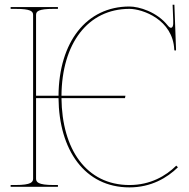

<svg xmlns="http://www.w3.org/2000/svg" viewBox="-20 -790 800 812"><path d="M25 -760V-752.5H45C111 -752.5 120 -742 120 -726.5V-35C120 -20.5 113.5 -7.5 45 -7.5H25V0H225V-7.5H207.5C139 -7.5 132.5 -20.5 132.5 -35V-375H227.5C229.5 -156 338 2.5 527.5 2.5C619 2.5 687 -38 732.5 -82.5L725.5 -89.5C681.5 -46 616 -7.5 527.5 -7.5C345 -7.5 242 -159 240 -375H508.5L510.5 -385H240C241.5 -606 351.5 -752.5 527.5 -752.5C582.5 -752.5 711.5 -707 717 -580C717 -577.5 718.5 -576 721 -576C723 -576 724.5 -577.5 724.5 -580L717.5 -770H710L712.5 -706.5V-690C712.5 -686.5 711.5 -672.5 703 -672.5C699.5 -672.5 695.5 -675 690 -681.5C644 -740 567.5 -762.5 527.5 -762.5C345.5 -762.5 229 -612 227.5 -385H132.5V-726.5C132.5 -742 141.5 -752.5 207.5 -752.5H225V-760Z"/></svg>

Font: ZnikomitSC
Style: Regular
Weight: 100
Designer: gluk
Foundry: gluk
Version: Version 0.55